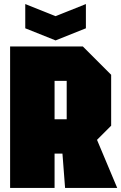

<svg xmlns="http://www.w3.org/2000/svg" viewBox="-20 -930 600 950"><path d="M250 -340H310V-530H250ZM530 -560V-308L460 -238L560 0H302L289 -170H250V0H30V-700H390ZM405 -910V-790L255 -730L105 -790V-910L255 -850Z"/></svg>

Font: Tektur Condensed Black
Style: Regular
Weight: 900
Width: 3
Designer: Adam Jagosz
Foundry: Adam Jagosz
Version: Version 1.005;gftools[0.9.30]